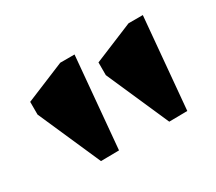

<svg xmlns="http://www.w3.org/2000/svg" viewBox="-84 -951 826 733"><g transform="rotate(-30 329.0 -584.5)"><path d="M181 -383 60 -658V-714L234 -786H297L261 -384ZM482 -383 361 -658V-714L535 -786H598L562 -384Z"/></g></svg>

Font: Inknut Antiqua
Style: Bold
Weight: 700
Designer: Claus Eggers Sørensen
Foundry: Claus Eggers Sørensen
Version: Version 1.003; ttfautohint (v1.8.2) -l 8 -r 50 -G 200 -x 14 